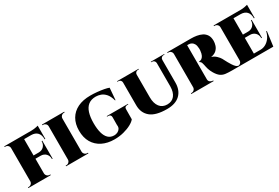

<svg xmlns="http://www.w3.org/2000/svg" viewBox="56 -1496 3472 2390"><g transform="rotate(-30 1792.0 -301.5)"><path d="M280 -600V0H84V-600ZM466 -319V-272H278V-319ZM510 -600V-554H278V-600ZM466 -274V-166H456V-170Q456 -214 428.5 -242.5Q401 -271 356 -272V-274ZM466 -424V-317H356V-319Q401 -320 428.5 -349Q456 -378 456 -422V-424ZM510 -557V-424H500V-430Q500 -488 469.5 -520.5Q439 -553 381 -554V-557ZM510 -615V-591L411 -600Q429 -600 449 -602.5Q469 -605 486 -608.5Q503 -612 510 -615ZM87 -62 86 0H21V-10Q21 -10 26 -10Q31 -10 32 -10Q53 -10 68.5 -25Q84 -40 84 -62ZM87 -537H84Q84 -560 68.5 -575Q53 -590 32 -590Q31 -590 26 -590Q21 -590 21 -590V-600H86ZM278 -62H280Q281 -40 296 -25Q311 -10 333 -10Q333 -10 338 -10Q343 -10 344 -10L343 0H279Z M821 -600V0H625V-600ZM628 -62V0H563V-10Q563 -10 568 -10Q573 -10 574 -10Q594 -10 609.5 -25Q625 -40 625 -62ZM819 -62H821Q822 -40 837 -25Q852 -10 873 -10Q873 -10 878 -10Q883 -10 884 -10V0H819ZM819 -538V-600H883V-590Q883 -590 878.5 -590Q874 -590 873 -590Q852 -590 837 -575.5Q822 -561 821 -538ZM628 -538H625Q625 -561 609.5 -575.5Q594 -590 574 -590Q573 -590 568 -590Q563 -590 563 -590V-600H628Z M1265 -612Q1311 -612 1361.5 -607Q1412 -602 1455 -594Q1498 -586 1522 -576L1508 -406H1501Q1483 -473 1452 -507.5Q1421 -542 1385.5 -554.5Q1350 -567 1316 -567Q1250 -567 1208.5 -535Q1167 -503 1147.5 -441.5Q1128 -380 1128 -292Q1128 -212 1143.5 -154Q1159 -96 1192 -64.5Q1225 -33 1277 -33Q1302 -33 1325 -44Q1348 -55 1361 -76Q1374 -97 1369 -128L1370 -240Q1370 -260 1359 -270Q1348 -280 1328 -280H1314V-288H1619V-280H1607Q1563 -280 1565 -240L1564 -98Q1545 -72 1498.5 -46.5Q1452 -21 1389 -4.5Q1326 12 1255 12Q1155 12 1080.5 -25.5Q1006 -63 965 -133Q924 -203 924 -302Q924 -399 964.5 -468.5Q1005 -538 1081 -575Q1157 -612 1265 -612Z M1895 -600V-223Q1895 -135 1933.5 -85.5Q1972 -36 2041 -36Q2109 -36 2146 -82.5Q2183 -129 2184 -212V-600H2263V-223Q2263 -113 2198 -50.5Q2133 12 2010 12Q1847 12 1773 -50Q1699 -112 1699 -221V-600ZM1701 -600V-549H1699Q1699 -568 1686 -580Q1673 -592 1655 -592Q1655 -592 1648.5 -592Q1642 -592 1642 -592V-600ZM1952 -600V-592Q1952 -592 1945 -592Q1938 -592 1938 -592Q1920 -592 1907.5 -580Q1895 -568 1895 -549H1893V-600ZM2186 -600V-549H2184Q2183 -568 2170.5 -580Q2158 -592 2140 -592Q2140 -592 2133.5 -592Q2127 -592 2127 -592V-600ZM2320 -600V-592Q2320 -592 2313.5 -592Q2307 -592 2307 -592Q2289 -592 2276 -580Q2263 -568 2263 -549H2261V-600Z M2614 -600H2707Q2745 -600 2785 -593.5Q2825 -587 2859 -570Q2893 -553 2914 -520.5Q2935 -488 2935 -435Q2935 -405 2924.5 -371Q2914 -337 2886.5 -310.5Q2859 -284 2807 -275Q2845 -265 2874 -237Q2903 -209 2916 -186Q2923 -174 2931.5 -156.5Q2940 -139 2952 -118Q2964 -97 2979 -73Q2998 -44 3012 -30.5Q3026 -17 3039 -13.5Q3052 -10 3068 -10V0H2950Q2897 0 2858 -4.5Q2819 -9 2788.5 -30.5Q2758 -52 2729 -101Q2718 -120 2710.5 -136.5Q2703 -153 2698 -169Q2693 -185 2689.5 -202Q2686 -219 2682 -237Q2675 -272 2664 -282.5Q2653 -293 2649 -294V-302Q2650 -302 2651 -302Q2652 -302 2654 -302Q2670 -302 2686 -312Q2702 -322 2714 -345.5Q2726 -369 2730 -411Q2730 -414 2731 -422Q2732 -430 2731 -443Q2729 -486 2716 -508.5Q2703 -531 2686.5 -540Q2670 -549 2657 -550.5Q2644 -552 2642 -552Q2640 -552 2637.5 -552Q2635 -552 2621 -552Q2620 -552 2618.5 -564Q2617 -576 2615.5 -588Q2614 -600 2614 -600ZM2622 -600V0H2425V-600ZM2428 -62 2427 0H2363V-10Q2365 -10 2367.5 -10Q2370 -10 2374 -10Q2394 -10 2409.5 -25Q2425 -40 2425 -62ZM2428 -538H2425Q2425 -561 2410 -575.5Q2395 -590 2375 -590Q2371 -590 2368 -590Q2365 -590 2363 -590V-600H2427ZM2620 -62H2622Q2622 -36 2640 -23Q2658 -10 2675 -10Q2675 -10 2678 -10Q2681 -10 2684 -10V0H2621Z M3289 -600V0H3093V-600ZM3500 -46 3540 0H3287V-46ZM3475 -319V-272H3287V-319ZM3519 -600V-554H3287V-600ZM3570 -210 3542 0H3356L3385 -46Q3424 -46 3459.5 -65.5Q3495 -85 3522 -121.5Q3549 -158 3561 -210ZM3475 -274V-166H3465V-170Q3465 -214 3437.5 -242.5Q3410 -271 3366 -272V-274ZM3475 -424V-317H3366V-319Q3410 -320 3437.5 -349Q3465 -378 3465 -422V-424ZM3519 -556V-426H3509V-431Q3509 -489 3479 -521Q3449 -553 3392 -554V-556ZM3519 -615V-591L3420 -600Q3447 -600 3477.5 -605.5Q3508 -611 3519 -615ZM3096 -62 3095 0H3030V-10Q3030 -10 3035 -10Q3040 -10 3041 -10Q3062 -10 3077.5 -25Q3093 -40 3093 -62ZM3096 -537H3093Q3093 -560 3077.5 -575Q3062 -590 3041 -590Q3040 -590 3035 -590Q3030 -590 3030 -590V-600H3095Z"/></g></svg>

Font: Cinzel Black
Style: Regular
Weight: 900
Designer: Natanael Gama
Version: Version 2.000